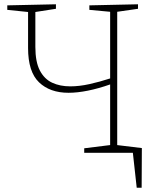

<svg xmlns="http://www.w3.org/2000/svg" viewBox="-20 -713 723 896"><path d="M624 -21V0H373V-21L494 -36V-319Q440 -300 390.5 -290Q341 -280 300 -280Q213 -280 162 -329Q111 -378 111 -489V-657L14 -667V-688L241 -693V-672L145 -657V-494Q145 -424 166 -384Q187 -344 223.5 -327Q260 -310 308 -310Q350 -310 397.5 -320.5Q445 -331 494 -347V-658L397 -667V-688L624 -693V-672L527 -658V-35ZM510 -38 642 -22 641 163H618L600 0H510Z"/></svg>

Font: Bitter ExtraLight
Style: Regular
Weight: 200
Designer: Sol Matas, and Bitter project Authors
Foundry: Sol Matas
Version: Version 2.001